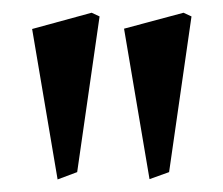

<svg xmlns="http://www.w3.org/2000/svg" viewBox="-20 -764 355 306"><path d="M272.5 -743.7 285.2 -737.8 249.5 -489.7 218.3 -478.5 177.7 -718.3ZM126 -743.7 138.7 -737.8 103 -489.7 71.8 -478 31.2 -717.8Z"/></svg>

Font: Varendra
Style: Regular
Weight: 400
Designer: Jacob Thomas
Foundry: Bangla Type Foundry
Version: Version 1.008